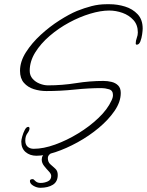

<svg xmlns="http://www.w3.org/2000/svg" viewBox="-20 -682 697 911"><path d="M153 57Q122 57 101.5 39.5Q81 22 81 -10Q81 -18 85.5 -34.5Q90 -51 97.5 -65.5Q105 -80 114 -80Q120 -80 120 -72Q120 -63 110 -49.5Q100 -36 100 -15Q100 4 111 14Q122 24 140 24Q186 24 241.5 4Q297 -16 351 -49Q405 -82 447.5 -122.5Q490 -163 509 -205Q516 -219 516 -231Q516 -253 497 -258.5Q478 -264 462 -264Q401 -264 334 -257Q267 -250 200 -250Q169 -250 140.5 -259Q112 -268 93.5 -289Q75 -310 75 -346Q75 -390 103 -434Q131 -478 173.5 -517Q216 -556 262.5 -585.5Q309 -615 345 -630Q380 -644 414.5 -653Q449 -662 486 -662H500Q537 -662 573 -651Q609 -640 633 -614.5Q657 -589 657 -546Q657 -538 654.5 -519.5Q652 -501 646 -485.5Q640 -470 629 -470Q624 -470 624 -476Q624 -489 629 -502Q634 -515 634 -528Q634 -564 613 -587Q592 -610 561 -621Q530 -632 498 -632Q458 -632 408 -617Q358 -602 308 -575Q258 -548 215.5 -511.5Q173 -475 147 -433Q121 -391 121 -346Q121 -324 134.5 -308.5Q148 -293 168.5 -285Q189 -277 208 -277Q275 -277 340.5 -287.5Q406 -298 471 -298Q490 -298 509 -293.5Q528 -289 540.5 -276.5Q553 -264 553 -241Q553 -199 524 -156.5Q495 -114 449 -75.5Q403 -37 348.5 -7Q294 23 242.5 40Q191 57 153 57ZM171 209Q155 209 138.5 199.5Q122 190 122 177Q122 170 129.5 168.5Q137 167 139 169Q141 171 149.5 178.5Q158 186 173 186Q191 186 207 178.5Q223 171 223 153Q223 143 211.5 131Q200 119 189 105Q178 91 178 75Q178 54 200 40Q222 26 241 26Q248 26 248 35Q235 37 221 46Q207 55 207 68Q207 87 219 97.5Q231 108 242.5 118.5Q254 129 254 148Q254 180 231 194.5Q208 209 171 209Z"/></svg>

Font: Licorice
Style: Regular
Weight: 400
Designer: Robert E. Leuschke
Foundry: Robert E. Leuschke
Version: Version 1.010; ttfautohint (v1.8.3)